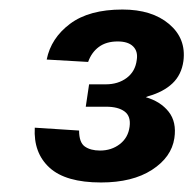

<svg xmlns="http://www.w3.org/2000/svg" viewBox="-20 -731 406 403"><path d="M192 -348Q118 -348 84 -379Q50 -410 53 -463L146 -457Q146 -432 158 -423.5Q170 -415 190 -415Q214 -415 231.5 -428.5Q249 -442 252 -465Q255 -487 241.5 -497Q228 -507 203 -507H160L167 -554H202Q228 -554 246 -567.5Q264 -581 267 -605Q270 -623 259.5 -633.5Q249 -644 227 -644Q203 -644 187.5 -632.5Q172 -621 165 -601L78 -606Q87 -651 127 -681Q167 -711 237 -711Q299 -711 335 -680.5Q371 -650 365 -603Q361 -574 342 -556Q323 -538 291 -529L286 -527Q317 -518 334 -496.5Q351 -475 346 -441Q340 -401 299 -374.5Q258 -348 192 -348Z"/></svg>

Font: Host Grotesk Light SemiBold
Style: Italic
Weight: 600
Italic angle: -8°
Version: Version 1.003